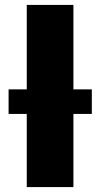

<svg xmlns="http://www.w3.org/2000/svg" viewBox="-20 -762 409 782"><path d="M89 0V-742H279V0ZM15 -298V-398H354V-298Z"/></svg>

Font: Montserrat Thin ExtraBold
Style: Regular
Weight: 800
Version: Version 9.000